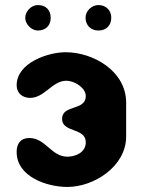

<svg xmlns="http://www.w3.org/2000/svg" viewBox="-20 -734 560 761"><path d="M46 -132C46 -32 168 7 247 7C352 7 480 -74 480 -193V-327C480 -453 349 -527 240 -527C170 -527 46 -485 46 -396C46 -365 69 -346 99 -346C157 -346 187 -414 243 -414C274 -414 320 -387 320 -353C320 -294 226 -320 226 -263C226 -207 320 -229 320 -170C320 -130 280 -113 247 -113C183 -113 161 -187 96 -187C62 -187 46 -165 46 -132ZM80 -663C80 -638 105 -613 130 -613C162 -613 181 -634 181 -663C181 -694 162 -714 130 -714C104 -714 80 -689 80 -663ZM319 -664C319 -635 339 -613 370 -613C403 -613 421 -635 421 -664C421 -693 400 -714 370 -714C344 -714 319 -691 319 -664Z"/></svg>

Font: Asimov Print
Style: Regular
Weight: 500
Designer: Google
Version: Version 2.000980: 2014